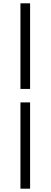

<svg xmlns="http://www.w3.org/2000/svg" viewBox="-20 -856 305 1155"><path d="M103 -321H161V-836H103ZM103 279H161V-240H103Z"/></svg>

Font: ChiuKong Gothic MN Normal
Style: Regular
Weight: 350
Designer: Ryoko NISHIZUKA 西塚涼子 (kana, bopomofo & ideographs); Paul D. Hunt (Latin, Greek & Cyrillic); Sandoll Communications 산돌커뮤니
Foundry: Adobe
Version: Version 1.300